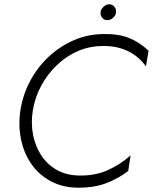

<svg xmlns="http://www.w3.org/2000/svg" viewBox="-20 -868 714 897"><path d="M133 -350Q143 -413 172.5 -467.5Q202 -522 246 -564Q290 -606 344.5 -629.5Q399 -653 461 -653Q526 -654 577 -629.5Q628 -605 662 -558L674 -631Q632 -671 583 -690.5Q534 -710 467 -709Q392 -709 326 -680.5Q260 -652 207.5 -603Q155 -554 120.5 -489Q86 -424 75 -350Q65 -280 78.5 -215.5Q92 -151 127.5 -100.5Q163 -50 219 -20.5Q275 9 348 9Q419 9 474.5 -11.5Q530 -32 579 -69L590 -142Q543 -100 484.5 -73.5Q426 -47 353 -48Q293 -48 247.5 -73Q202 -98 173.5 -141Q145 -184 134.5 -238Q124 -292 133 -350ZM450 -811Q448 -797 457 -785.5Q466 -774 480 -774Q495 -773 508 -784.5Q521 -796 522 -810Q524 -825 515 -836Q506 -847 492 -848Q478 -849 464.5 -837Q451 -825 450 -811Z"/></svg>

Font: Jost Light
Style: Italic
Weight: 300
Italic angle: -5°
Version: Version 3.710